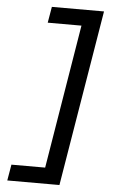

<svg xmlns="http://www.w3.org/2000/svg" viewBox="-63 -865 626 1049"><g transform="rotate(5 250.0 -340.0)"><path d="M18 143 33 55H218L348 -735H163L178 -823H464L304 143Z"/></g></svg>

Font: Iosevka Semibold Oblique
Style: Regular
Weight: 600
Italic angle: -9°
Monospace: yes
Designer: Belleve Invis
Foundry: Belleve Invis
Version: Version 32.5.0; ttfautohint (v1.8.4)